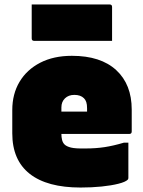

<svg xmlns="http://www.w3.org/2000/svg" viewBox="-20 -820 640 860"><path d="M302 -570Q431 -570 500.5 -506Q570 -442 570 -329V-231Q570 -220 559 -220H255Q255 -206 258 -193.5Q261 -181 269 -173Q278 -164 298 -159Q318 -154 364 -155Q409 -155 448.5 -161Q488 -167 535 -181H555V-23Q555 -18 552 -15Q542 -5 510.5 3Q479 11 435 15.5Q391 20 341 20Q191 20 113 -41.5Q35 -103 35 -223V-327Q35 -399 67.5 -453.5Q100 -508 160 -539Q220 -570 302 -570ZM313 -395Q287 -395 271 -379.5Q255 -364 255 -339V-320H370V-335Q370 -352 366.5 -362.5Q363 -373 356 -380Q341 -395 313 -395ZM122 -800H471Q482 -800 482 -789V-637H133Q122 -637 122 -648Z"/></svg>

Font: Recursive Sn Lnr St XBk
Style: Regular
Weight: 1000
Version: Version 1.079;hotconv 1.0.112;makeotfexe 2.5.65598; ttfautoh